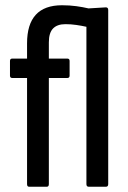

<svg xmlns="http://www.w3.org/2000/svg" viewBox="-20 -711 486 731"><path d="M91 0Q83 0 83 -10V-414H27Q18 -414 18 -423V-479Q18 -488 27 -488H83V-546Q83 -691 216 -691Q245 -691 270.5 -687.5Q296 -684 317 -679L383 -683Q392 -683 392 -673V-10Q392 0 383 0H318Q309 0 309 -10V-609Q291 -613 270.5 -616Q250 -619 229 -619Q198 -619 182 -602.5Q166 -586 166 -550V-488H236Q245 -488 245 -479V-423Q245 -414 236 -414H166V-10Q166 0 158 0Z"/></svg>

Font: Sofia Sans Condensed Medium
Style: Regular
Weight: 500
Designer: Botio Nikoltchev, Ani Petrova
Foundry: lettersoup
Version: Version 4.101; ttfautohint (v1.8.4.7-5d5b)